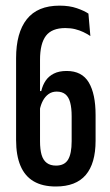

<svg xmlns="http://www.w3.org/2000/svg" viewBox="-20 -668 399 698"><path d="M183 10Q134.5 10 102.5 -8.8Q70.5 -27.5 54.5 -65.2Q38.5 -103 38.5 -159V-456.5Q38.5 -549 77.5 -598.2Q116.5 -647.5 196.5 -647.5Q232.5 -647.5 259.2 -638.2Q286 -629 301.5 -618.5L308.5 -537Q296.5 -545 282.8 -551.5Q269 -558 253 -562Q237 -566 217.5 -566Q168.5 -566 147 -537.8Q125.5 -509.5 125.5 -450.5V-154.5Q125.5 -124.5 131.2 -105Q137 -85.5 150 -75.8Q163 -66 183.5 -66Q214.5 -66 227.5 -87.8Q240.5 -109.5 240.5 -154.5V-245.5Q240.5 -275 235.2 -295Q230 -315 218 -325Q206 -335 186 -335Q169 -335 156.5 -326Q144 -317 136 -302Q128 -287 124.5 -268.5L111 -337H130Q135 -358.5 146 -374.8Q157 -391 175.8 -400.5Q194.5 -410 222.5 -410Q278 -410 302.8 -368.2Q327.5 -326.5 327.5 -250V-156.5Q327.5 -74 291.8 -32Q256 10 183 10Z"/></svg>

Font: Anek Latin Condensed Medium
Style: Regular
Weight: 500
Width: 3
Designer: Yesha Goshar
Foundry: Ek Type
Version: Version 1.003